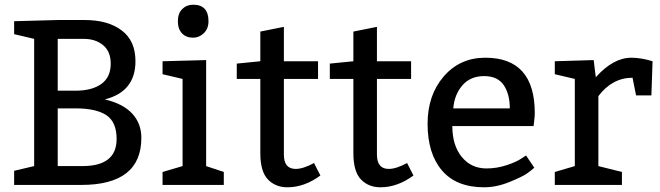

<svg xmlns="http://www.w3.org/2000/svg" viewBox="-20 -785 2800 815"><path d="M125 -80V-620L40 -640V-695L225 -700H340Q438 -700 496.5 -656Q555 -612 555 -525Q555 -396 425 -363Q502 -345 541 -303Q580 -261 580 -200Q580 0 325 0H40V-60ZM225 -400H300Q370 -400 410 -428.5Q450 -457 450 -515Q450 -566 418 -593Q386 -620 335 -620H225ZM225 -80H330Q475 -80 475 -195Q475 -267 431.5 -296Q388 -325 300 -325H225Z M800 -765Q865 -765 865 -695Q865 -663 845 -644Q825 -625 800 -625Q770 -625 752.5 -643.5Q735 -662 735 -695Q735 -728 753.5 -746.5Q772 -765 800 -765ZM930 -55V0H670V-55L755 -80V-450L670 -470V-525L855 -530V-80Z M1330 -525V-450H1185V-129Q1185 -68 1235 -68Q1267 -68 1313 -93L1340 -40Q1272 10 1200 10Q1149 10 1117 -23.5Q1085 -57 1085 -135V-450H985V-515L1085 -525V-651L1185 -671V-525Z M1725 -525V-450H1580V-129Q1580 -68 1630 -68Q1662 -68 1708 -93L1735 -40Q1667 10 1595 10Q1544 10 1512 -23.5Q1480 -57 1480 -135V-450H1380V-515L1480 -525V-651L1580 -671V-525Z M2245 -250H1900Q1900 -168 1940 -119Q1980 -70 2045 -70Q2089 -70 2131 -84Q2173 -98 2193 -112L2213 -125L2248 -73Q2238 -64 2219 -50Q2200 -36 2144 -13Q2088 10 2035 10Q1917 10 1856 -61.5Q1795 -133 1795 -260Q1795 -381 1863.5 -460.5Q1932 -540 2040 -540Q2250 -540 2250 -305Q2250 -294 2248.5 -281Q2247 -268 2246 -259ZM1904 -325H2144Q2144 -386 2118 -424Q2092 -462 2035 -462Q1977 -462 1943 -423Q1909 -384 1904 -325Z M2500 -530 2509 -457Q2583 -540 2660 -540Q2682 -540 2704.5 -536Q2727 -532 2739 -528L2750 -525L2745 -380H2680L2665 -455Q2579 -455 2520 -377V-80L2620 -55V0H2335V-55L2420 -80V-450L2335 -470V-525Z"/></svg>

Font: Bitter
Style: Regular
Weight: 400
Designer: Sol Matas
Foundry: Sol Matas
Version: Version 1.300;PS 001.300;hotconv 1.0.70;makeotf.lib2.5.58329